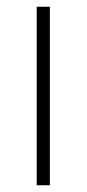

<svg xmlns="http://www.w3.org/2000/svg" viewBox="-20 -550 257 570"><path d="M128 0H89V-530H128Z"/></svg>

Font: Noto Sans Khmer ExtraLight
Style: Regular
Weight: 250
Version: Version 2.003